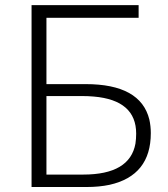

<svg xmlns="http://www.w3.org/2000/svg" viewBox="-20 -749 672 769"><path d="M106.4 0V-728.5H535.2V-677.7H166V-412.1H323.2Q543 -412.1 578.1 -270.5Q584 -244.1 584 -215.8Q584 -45.9 418.9 -8.8Q377 0 327.1 0ZM166 -49.8H313.5Q500 -49.8 522.5 -173.8Q525.4 -193.4 525.4 -213.9Q525.4 -347.7 355.5 -362.3Q333 -364.3 308.6 -364.3H166Z"/></svg>

Font: Taipei Sans TC Beta Light
Style: Regular
Weight: 300
Designer: JT Foundry
Foundry: JT Foundry
Version: Version 1.000